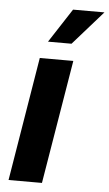

<svg xmlns="http://www.w3.org/2000/svg" viewBox="-54 -797 475 833"><g transform="rotate(5 183.5 -380.5)"><path d="M15.6 0 104.5 -539.1H250.5L161.1 0ZM133.8 -612.8 230 -760.7H366.7L236.3 -612.8Z"/></g></svg>

Font: Inter 18pt
Style: Bold Italic
Weight: 700
Italic angle: -9.3988°
Designer: Rasmus Andersson
Foundry: rsms
Version: Version 4.001;git-66647c0bb